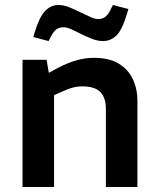

<svg xmlns="http://www.w3.org/2000/svg" viewBox="-20 -747 632 767"><path d="M70 0V-508H166L175 -456L208 -474Q245 -494 282 -505Q319 -516 355 -516Q416 -516 454 -493Q492 -470 510.5 -431Q529 -392 529 -343V0H403V-312Q403 -356 381 -379Q359 -402 309 -402Q288 -402 268.5 -396.5Q249 -391 228 -381L196 -367V0ZM174 -583 113 -599 118 -616Q137 -679 160 -703Q183 -727 214 -727Q235 -727 258 -717.5Q281 -708 305 -696Q325 -687 341.5 -679Q358 -671 371 -671Q388 -671 399 -678.5Q410 -686 420 -705L431 -727L493 -711L487 -691Q467 -625 444 -604Q421 -583 392 -583Q370 -583 347 -592Q324 -601 300 -613Q281 -623 264 -630.5Q247 -638 235 -638Q218 -638 207 -631Q196 -624 185 -604Z"/></svg>

Font: REM Medium
Style: Regular
Weight: 500
Designer: Octavio Pardo
Foundry: Ashler Design
Version: Version 1.005;gftools[0.9.28]